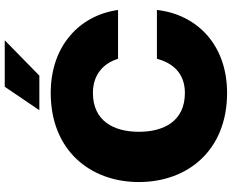

<svg xmlns="http://www.w3.org/2000/svg" viewBox="-104 -862 978 810"><g transform="rotate(-90 385.0 -457.0)"><path d="M398 12C601 12 729 -115 748 -284H542C524 -216 480 -166 398 -166C278 -166 234 -256 234 -360C234 -464 278 -554 398 -554C475 -554 523 -510 542 -448H748C725 -611 596 -732 398 -732C156 -732 22 -566 22 -360C22 -154 156 12 398 12ZM325 -780H471L620 -926H424Z"/></g></svg>

Font: Aspekta 900
Style: Regular
Weight: 900
Designer: Ivo Dolenc
Version: Version 2.000